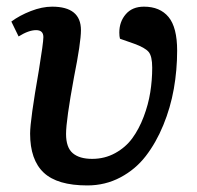

<svg xmlns="http://www.w3.org/2000/svg" viewBox="-20 -545 594 579"><path d="M137.2 -524.9Q224.1 -524.9 224.1 -454.1Q224.1 -417 203.1 -312Q179.2 -182.1 179.2 -141.1Q179.2 -100.1 199.5 -83Q219.7 -65.9 257.8 -65.9Q295.9 -65.9 327.4 -83.3Q358.9 -100.6 379.2 -128.4Q399.4 -156.2 413.3 -192.9Q427.2 -229.5 433.1 -266.4Q439 -303.2 439 -340.8Q439 -376 428 -388.7Q417 -401.4 384.8 -413.1L341.8 -428.2Q339.8 -435.1 339.8 -446.8Q339.8 -479.5 359.4 -502.2Q378.9 -524.9 414.1 -524.9Q462.4 -524.9 488.3 -493.7Q514.2 -462.4 514.2 -392.1Q514.2 -334 504.2 -277.1Q494.1 -220.2 472.4 -167.5Q450.7 -114.7 419.7 -74.5Q388.7 -34.2 343 -10Q297.4 14.2 243.2 14.2Q152.8 14.2 111.8 -24.4Q70.8 -63 70.8 -142.1Q70.8 -182.1 97.2 -333Q110.8 -416.5 110.8 -433.1Q110.8 -454.1 88.9 -454.1Q66.4 -454.1 36.1 -435.1L14.2 -480Q39.1 -498.5 73 -511.7Q106.9 -524.9 137.2 -524.9Z"/></svg>

Font: Literata Book SemiBold
Style: Italic
Weight: 600
Italic angle: -3°
Designer: Latin by Veronika Burian and Jose Scaglione. Greek by Irene Vlachou. Cyrillic by Vera Evstafieva
Foundry: TypeTogether
Version: Version 1.003;PS 001.003;hotconv 1.0.88;makeotf.lib2.5.64775